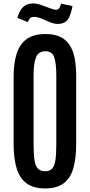

<svg xmlns="http://www.w3.org/2000/svg" viewBox="-20 -1064 512 1094"><path d="M237.3 9.8Q171.9 9.8 132.3 -18.6Q92.8 -46.9 75.2 -103.3Q57.6 -159.7 57.6 -244.1V-628.9Q57.6 -703.1 74.5 -757.1Q91.3 -811 130.9 -840.6Q170.4 -870.1 239.3 -870.1Q291 -870.1 325 -853.3Q358.9 -836.4 378.4 -804.9Q397.9 -773.4 406 -729Q414.1 -684.6 414.1 -628.9V-244.1Q414.1 -159.7 397.2 -103.3Q380.4 -46.9 341.6 -18.6Q302.7 9.8 237.3 9.8ZM237.3 -88.4Q263.7 -88.4 277.3 -103.5Q291 -118.7 295.9 -152.8Q300.8 -187 300.8 -243.2V-634.8Q300.8 -703.1 289.1 -737.5Q277.3 -772 239.3 -772Q199.7 -772 185.5 -738.3Q171.4 -704.6 171.4 -635.3V-243.2Q171.4 -186.5 176.3 -152.6Q181.2 -118.7 195.6 -103.5Q210 -88.4 237.3 -88.4ZM309.6 -927.7Q288.1 -927.7 264.2 -937.7Q240.2 -947.8 217 -957.8Q193.8 -967.8 173.3 -967.8Q165.5 -967.8 162.1 -966.8Q154.3 -964.8 149.2 -957.8Q144 -950.7 137.2 -938L79.1 -962.4Q88.9 -995.6 102.3 -1013.2Q115.7 -1030.8 132.8 -1037.6Q149.9 -1044.4 169.4 -1044.4Q189.5 -1044.4 215.3 -1035.4Q241.2 -1026.4 264.4 -1017.3Q287.6 -1008.3 299.8 -1008.3H301.8Q308.6 -1009.3 314.9 -1015.1Q321.3 -1021 329.1 -1043L393.1 -1029.3L388.7 -1009.3Q377 -959.5 358.2 -943.6Q339.4 -927.7 309.6 -927.7Z"/></svg>

Font: Antonio SemiBold
Style: Regular
Weight: 600
Designer: Vernon Adams
Foundry: Vernon Adams
Version: Version 1.002